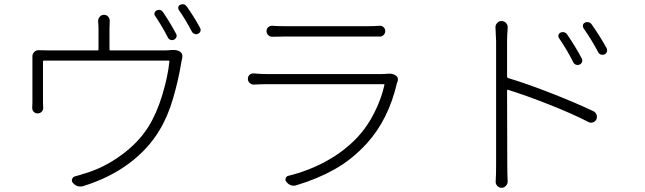

<svg xmlns="http://www.w3.org/2000/svg" viewBox="-20 -850 3040 905"><path d="M809.6 -691.4Q814.5 -683.6 811.5 -675.3Q808.6 -667 800.3 -663.1Q792 -659.2 783.7 -662.1Q775.4 -665 771.5 -672.9Q744.1 -726.6 710.9 -775.4Q706.1 -781.2 708.5 -789.1Q710.9 -796.9 717.8 -800.8Q724.6 -803.7 729.5 -803.7Q741.2 -803.7 749 -792Q783.2 -741.2 809.6 -691.4ZM496.1 -616.2Q496.1 -612.3 500 -612.3H750Q773.4 -612.3 788.1 -614.3Q793.9 -614.3 799.8 -614.3Q815.4 -614.3 827.1 -607.4Q839.8 -599.6 839.8 -585Q839.8 -580.1 838.9 -575.2Q835 -561.5 833 -546.9Q821.3 -474.6 796.4 -388.2Q771.5 -301.8 732.4 -237.3Q679.7 -148.4 589.4 -80.6Q499 -12.7 375 26.4Q366.2 29.3 358.4 29.3Q337.9 29.3 323.2 11.7Q316.4 3.9 319.8 -5.9Q323.2 -15.6 333 -18.6Q355.5 -24.4 381.8 -33.2Q468.8 -58.6 550.8 -118.2Q632.8 -177.7 679.7 -252.9Q718.8 -315.4 745.1 -402.8Q771.5 -490.2 778.3 -559.6Q779.3 -564.5 774.4 -564.5H187.5Q182.6 -564.5 182.6 -559.6V-366.2Q182.6 -355.5 183.6 -343.8Q184.6 -332 176.8 -323.7Q168.9 -315.4 157.2 -315.4Q146.5 -315.4 138.7 -323.2Q131.8 -331.1 131.8 -341.8L132.8 -367.2V-544.9Q132.8 -568.4 132.8 -582Q131.8 -594.7 141.1 -604.5Q150.4 -614.3 164.1 -613.3Q192.4 -612.3 217.8 -612.3H439.5Q444.3 -612.3 444.3 -616.2V-714.8Q444.3 -731.4 442.4 -750Q442.4 -761.7 450.2 -771Q458 -780.3 470.2 -780.3Q482.4 -780.3 490.2 -771Q498 -761.7 497.1 -750Q496.1 -732.4 496.1 -714.8ZM823.2 -802.7Q820.3 -806.6 820.3 -812.5Q820.3 -814.5 820.3 -816.4Q822.3 -824.2 829.1 -827.1Q835.9 -830.1 841.8 -830.1Q852.5 -830.1 860.4 -819.3Q895.5 -769.5 922.9 -718.8Q925.8 -713.9 925.8 -709Q925.8 -706.1 924.8 -703.1Q921.9 -694.3 914.1 -691.4Q909.2 -688.5 904.3 -688.5Q901.4 -688.5 897.5 -690.4Q889.6 -692.4 884.8 -700.2Q851.6 -762.7 823.2 -802.7Z M1803.7 -502Q1808.6 -502.9 1814.5 -502.9Q1832 -502.9 1843.8 -495.1Q1855.5 -488.3 1855.5 -476.6Q1855.5 -470.7 1853.5 -463.9Q1852.5 -461.9 1851.6 -460.9Q1811.5 -286.1 1708 -172.9Q1638.7 -97.7 1557.6 -52.2Q1476.6 -6.8 1378.9 22.5Q1371.1 25.4 1364.3 25.4Q1344.7 25.4 1330.1 7.8Q1323.2 0 1326.7 -9.8Q1330.1 -19.5 1339.8 -21.5Q1435.5 -44.9 1519.5 -91.3Q1603.5 -137.7 1665 -203.1Q1710.9 -252 1744.1 -317.9Q1777.3 -383.8 1792 -449.2Q1793 -453.1 1789.1 -453.1H1234.4Q1209 -453.1 1176.8 -451.2Q1165 -451.2 1156.7 -459Q1148.4 -466.8 1148.4 -478.5Q1148.4 -490.2 1156.7 -497.6Q1165 -504.9 1176.8 -503.9Q1208 -501 1234.4 -501H1780.3Q1792 -501 1803.7 -502ZM1263.7 -676.8Q1262.7 -676.8 1262.7 -676.8Q1252 -676.8 1244.1 -684.6Q1236.3 -692.4 1236.3 -703.1Q1236.3 -714.8 1244.1 -721.7Q1252 -728.5 1261.7 -728.5Q1262.7 -728.5 1263.7 -728.5Q1286.1 -726.6 1317.4 -726.6H1715.8Q1747.1 -726.6 1768.6 -728.5Q1779.3 -729.5 1787.6 -722.2Q1795.9 -714.8 1795.9 -703.6Q1795.9 -692.4 1787.6 -684.6Q1779.3 -676.8 1768.6 -677.7Q1752.9 -677.7 1714.8 -677.7H1317.4Q1293 -677.7 1263.7 -676.8Z M2721.7 -575.2Q2726.6 -566.4 2723.6 -558.1Q2720.7 -549.8 2712.4 -545.9Q2704.1 -542 2695.3 -544.9Q2686.5 -547.9 2682.6 -555.7Q2653.3 -614.3 2615.2 -669.9Q2610.4 -676.8 2612.3 -684.6Q2614.3 -692.4 2622.1 -696.3Q2629.9 -700.2 2639.2 -697.8Q2648.4 -695.3 2653.3 -687.5Q2693.4 -628.9 2721.7 -575.2ZM2370.1 -657.2V-488.3Q2370.1 -484.4 2374 -482.4Q2464.8 -455.1 2577.1 -411.1Q2689.5 -367.2 2776.4 -326.2Q2787.1 -321.3 2791.5 -310.1Q2795.9 -298.8 2791 -287.1Q2786.1 -277.3 2775.4 -273.4Q2764.6 -269.5 2754.9 -274.4Q2676.8 -314.5 2567.9 -357.4Q2459 -400.4 2374 -426.8Q2370.1 -427.7 2370.1 -423.8L2371.1 -72.3Q2371.1 -29.3 2373 4.9Q2373 16.6 2364.7 25.9Q2356.4 35.2 2344.2 35.2Q2332 35.2 2323.7 25.9Q2315.4 16.6 2316.4 4.9Q2318.4 -28.3 2318.4 -72.3V-657.2L2315.4 -721.7Q2315.4 -733.4 2323.2 -741.2Q2331.1 -751 2343.8 -751Q2356.4 -751 2365.2 -741.7Q2374 -732.4 2373 -718.8Q2370.1 -679.7 2370.1 -657.2ZM2730.5 -716.8Q2727.5 -721.7 2727.5 -727.5Q2727.5 -729.5 2727.5 -731.4Q2729.5 -740.2 2737.3 -743.2Q2742.2 -746.1 2748 -746.1Q2751 -746.1 2753.9 -745.1Q2763.7 -743.2 2768.6 -735.4Q2806.6 -681.6 2838.9 -624Q2841.8 -618.2 2841.8 -613.3Q2841.8 -610.4 2840.8 -606.4Q2837.9 -597.7 2830.1 -593.8Q2825.2 -591.8 2820.3 -591.8Q2816.4 -591.8 2812.5 -592.8Q2803.7 -595.7 2799.8 -603.5Q2766.6 -666 2730.5 -716.8Z"/></svg>

Font: Gen Jyuu Gothic L Monospace Light
Style: Regular
Weight: 300
Designer: [Source Han Sans]
Ryoko NISHIZUKA  (kana & ideographs); Paul D. Hunt (Latin, Greek & Cyrillic); Wenlong ZHANG  (bopomofo
Version: Version 1.002.20150607